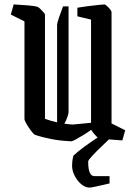

<svg xmlns="http://www.w3.org/2000/svg" viewBox="-20 -632 625 871"><path d="M91 -535 29 -566 42 -612Q76 -610 108 -607.5Q140 -605 152 -600Q155 -599 162.5 -592Q170 -585 177 -577Q184 -569 184 -566V-93Q198 -88 211.5 -84Q225 -80 239 -77V-517Q239 -528 247.5 -552Q256 -576 266 -603H291V-123Q291 -117 286 -102Q281 -87 272 -71Q291 -68 310 -67L393 -75V-543L331 -558V-597Q347 -600 374.5 -603.5Q402 -607 426 -609.5Q450 -612 454 -612Q457 -612 465 -605Q473 -598 479.5 -589.5Q486 -581 486 -578V-72L548 -41L535 5Q501 3 469 0Q437 -3 425 -7Q422 -8 410 -21.5Q398 -35 394 -43Q377 -31 357.5 -19Q338 -7 323 1Q308 9 304 9Q255 7 213.5 -1Q172 -9 137 -21Q133 -23 121.5 -38Q110 -53 100.5 -69.5Q91 -86 91 -92ZM386 219Q367 219 349 204Q331 189 319 166Q307 143 307 120Q307 112 308 101Q309 90 313 74Q332 56 360 35.5Q388 15 416 -3.5Q444 -22 463 -34L485 -10Q463 11 438.5 34.5Q414 58 397 76.5Q380 95 380 101Q380 167 408 167H477V200Q474 201 454 205.5Q434 210 413.5 214.5Q393 219 386 219Z"/></svg>

Font: Grenze Gotisch
Style: Regular
Weight: 400
Designer: Renata Polastri
Foundry: Omnibus-Type
Version: Version 1.001